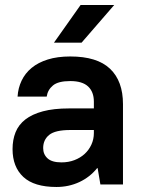

<svg xmlns="http://www.w3.org/2000/svg" viewBox="-20 -735 570 765"><path d="M205 10Q116 10 73 -30Q30 -70 30 -141Q30 -178 42 -208Q54 -238 81 -259Q108 -280 151 -291.5Q194 -303 255 -303H354V-330Q354 -369 331 -390.5Q308 -412 260 -412Q212 -412 191 -394.5Q170 -377 166 -350H50Q52 -384 66 -413.5Q80 -443 106 -464.5Q132 -486 170.5 -498Q209 -510 260 -510Q367 -510 418.5 -461Q470 -412 470 -320V0H380L369 -65H367Q338 -29 296 -9.5Q254 10 205 10ZM225 -88Q253 -88 276.5 -97Q300 -106 317 -121.5Q334 -137 344 -158.5Q354 -180 354 -205V-217H260Q200 -217 176 -197.5Q152 -178 152 -145Q152 -120 169.5 -104Q187 -88 225 -88ZM301 -715H435L305 -565H195Z"/></svg>

Font: PT Root UI Bold
Style: Regular
Weight: 700
Designer: Vitaly Kuzmin
Foundry: ParaType Ltd.
Version: Version 2.000G